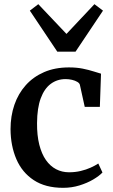

<svg xmlns="http://www.w3.org/2000/svg" viewBox="-20 -889 542 920"><path d="M282.5 11Q197.5 11 141.8 -25.8Q86 -62.5 58.5 -126.2Q31 -190 30.5 -270Q30.5 -333 49 -386.8Q67.5 -440.5 103.5 -480.8Q139.5 -521 191.5 -543.5Q243.5 -566 310.5 -566Q347.5 -566 376.8 -560Q406 -554 427.8 -547Q449.5 -540 464 -536L458.5 -377H386L363 -481.5Q361.5 -490 350.8 -496.5Q340 -503 325 -506.5Q310 -510 294.5 -510Q254 -510 223.2 -487.2Q192.5 -464.5 175.2 -418Q158 -371.5 157.5 -299.5Q157 -240.5 168.2 -196Q179.5 -151.5 200 -122.2Q220.5 -93 248.8 -78.2Q277 -63.5 310.5 -63.5Q340.5 -63.5 366.8 -69.8Q393 -76 414.5 -85.8Q436 -95.5 451 -105.5L471 -62.5Q455.5 -46 426.8 -29Q398 -12 360.8 -0.5Q323.5 11 282.5 11ZM254.5 -641.5 123 -838 163.5 -869 298.5 -726.5 432.5 -869 473.5 -838 342 -641.5Z"/></svg>

Font: Merriweather 28pt SemiBold
Style: Regular
Weight: 600
Version: Version 2.100